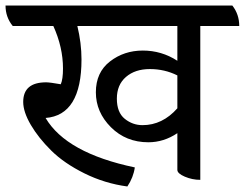

<svg xmlns="http://www.w3.org/2000/svg" viewBox="-56 -631 886 695"><path d="M810 -537H669V20Q640 20 613 8.5Q586 -3 586 -16V-149Q537 -116 481 -116Q400 -116 345.5 -170.5Q291 -225 291 -297Q291 -369 342 -408.5Q393 -448 461 -448Q529 -448 586 -411V-537H224Q239 -475 239 -416Q239 -214 109 -204Q184 -77 432 -25Q427 11 405 44Q323 33 249.5 -3.5Q176 -40 129.5 -86Q83 -132 55.5 -179Q28 -226 28 -262Q28 -333 111 -333Q124 -333 164 -326Q172 -344 172 -383Q172 -460 137 -537H-10Q-36 -569 -36 -611H785Q810 -579 810 -537ZM586 -358Q540 -381 486.5 -381Q433 -381 400 -352.5Q367 -324 367 -274Q367 -224 395.5 -201Q424 -178 460 -178Q532 -178 586 -239Z"/></svg>

Font: Karma Medium
Style: Regular
Weight: 500
Designer: Joana Correia
Foundry: Indian Type Foundry
Version: Version 1.202;PS 1.0;hotconv 1.0.78;makeotf.lib2.5.61930; tt